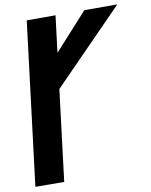

<svg xmlns="http://www.w3.org/2000/svg" viewBox="-93 -929 783 998"><g transform="rotate(-10 298.0 -430.5)"><path d="M164 0 223 -480 596 -861H422L246 -667L270 -861H118L12 -1Z"/></g></svg>

Font: Ny Stormning
Style: SvKr
Weight: 900
Designer: Robert Jablonski, Mew Too
Foundry: Cannot Into Space Fonts
Version: Version 0.90